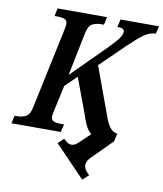

<svg xmlns="http://www.w3.org/2000/svg" viewBox="-118 -796 960 1132"><g transform="rotate(10 362.5 -229.5)"><path d="M452 255 488 222 479 214Q454 188 455 166.5Q456 145 473 125L598 0L609 -49H608Q564 -49 534 -134L427 -426L575 -570Q627 -620 661 -644Q695 -668 730 -668L741 -714H511L500 -668Q542 -668 542 -647Q542 -632 529.5 -611.5Q517 -591 474 -547L266 -339L319 -600Q328 -644 351 -655.5Q374 -667 403 -667H420L430 -714H134L124 -667H141Q167 -667 184 -660.5Q201 -654 201 -631Q201 -624 196 -599L93 -113Q84 -70 61.5 -58.5Q39 -47 12 -47H-6L-16 0H279L290 -47H272Q246 -47 229 -53.5Q212 -60 212 -83Q212 -88 214.5 -99Q217 -110 219 -121L252 -271L321 -338L397 -134Q409 -95 423 -65Q437 -35 459 -19L398 39Q355 84 316 45L305 36L272 68Z"/></g></svg>

Font: Noto Serif SemiCondensed Semi
Style: Italic
Weight: 600
Width: 4
Italic angle: -12°
Designer: Monotype Design Team
Foundry: Monotype Imaging Inc.
Version: Version 1.901